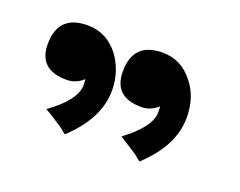

<svg xmlns="http://www.w3.org/2000/svg" viewBox="-55 -767 538 430"><g transform="rotate(20 214.0 -552.5)"><path d="M112 -441Q104 -446 93.5 -453Q83 -460 69 -468Q129 -511 129 -547Q129 -556 128 -561Q121 -554 111 -549.5Q101 -545 89 -545Q22 -545 22 -606Q22 -676 92 -676Q138 -676 167 -638Q179 -622 186 -601.5Q193 -581 193 -557Q193 -490 127 -429ZM290 -441Q282 -446 271.5 -453Q261 -460 248 -468Q307 -512 307 -547Q307 -556 306 -561Q299 -554 289 -549.5Q279 -545 267 -545Q201 -545 201 -606Q201 -676 271 -676Q316 -676 345 -638Q371 -606 371 -557Q371 -490 305 -429Z"/></g></svg>

Font: Ekushey Lal Sabuj
Style: Bold
Weight: 700
Designer: Al Mamun Sumon
Foundry: Al Mamun Sumon
Version: Version 1.0